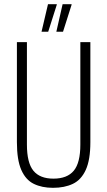

<svg xmlns="http://www.w3.org/2000/svg" viewBox="-20 -888 514 920"><path d="M234 12Q181 12 142 -7Q103 -26 82 -74Q61 -122 61 -207V-686H109V-195Q109 -108 140 -70Q171 -32 236 -32Q302 -32 333.5 -70Q365 -108 365 -195V-686H413V-207Q413 -122 391 -74Q369 -26 329 -7Q289 12 234 12ZM250 -736 280 -868H323V-865L282 -736ZM179 -736 210 -868H252V-865L211 -736Z"/></svg>

Font: Archivo ExtraCondensed Thin
Style: Regular
Weight: 250
Width: 2
Designer: Hector Gatti
Foundry: Omnibus-Type
Version: Version 2.001